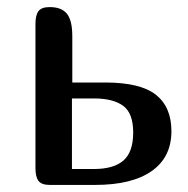

<svg xmlns="http://www.w3.org/2000/svg" viewBox="-20 -522 532 542"><path d="M184.1 -419.9V-289.1H276.9Q376.5 -289.1 420.2 -254.4Q463.9 -219.7 463.9 -151.9Q463.9 -78.1 408.2 -39.1Q352.5 0 249 0H120.1Q97.2 0 88.6 -11.5Q80.1 -22.9 80.1 -46.9V-455.1Q80.1 -479 88.6 -490.5Q97.2 -502 120.1 -502Q153.8 -502 168.9 -483.2Q184.1 -464.4 184.1 -419.9ZM183.1 -44.9H245.1Q300.8 -44.9 328.4 -68.8Q356 -92.8 356 -147.9Q356 -202.6 327.6 -223.4Q299.3 -244.1 245.1 -244.1H183.1Z"/></svg>

Font: Marmelad
Style: Regular
Weight: 400
Designer: Manvel Shmavonyan
Foundry: Cyreal (www.cyreal.org)
Version: Version 1.000